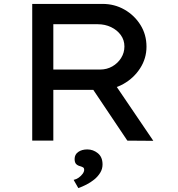

<svg xmlns="http://www.w3.org/2000/svg" viewBox="-20 -720 912 983"><path d="M145 0V-700H505Q566 -700 617 -671Q668 -642 699 -592.5Q730 -543 730 -481Q730 -421 697.5 -370.5Q665 -320 611.5 -290Q558 -260 494 -260H253V0ZM632 0 420 -316 533 -341 765 1ZM253 -364H493Q527 -364 555 -380Q583 -396 600 -423Q617 -450 617 -482Q617 -515 598.5 -540.5Q580 -566 549 -581Q518 -596 480 -596H253ZM381 243 357 201Q371 198 383 189.5Q395 181 403 170Q411 159 411 149Q411 141 406 137.5Q401 134 391 131Q378 128 370 120Q362 112 362 94Q362 71 380.5 58Q399 45 427 45Q457 45 481 64.5Q505 84 505 122Q505 145 493 164.5Q481 184 462.5 199Q444 214 422.5 225Q401 236 381 243Z"/></svg>

Font: Lexend Giga
Style: Regular
Weight: 400
Designer: Bonnie Shaver-Troup, Thomas Jockin
Foundry: Lexend
Version: Version 1.007